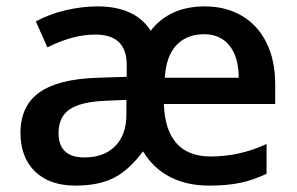

<svg xmlns="http://www.w3.org/2000/svg" viewBox="-20 -570 927 600"><path d="M216 10Q287 10 334.5 -13.5Q382 -37 427 -97Q459 -44 511.5 -17Q564 10 634 10Q689 10 730 1.5Q771 -7 813 -27V-120Q729 -81 639 -81Q498 -81 492 -245H840V-307Q840 -381 813 -436Q786 -491 736 -520.5Q686 -550 620 -550Q510 -550 451 -474Q402 -550 285 -550Q236 -550 185 -538Q134 -526 92 -503L128 -422Q208 -462 278 -462Q376 -462 376 -367V-330L284 -327Q162 -323 103 -281Q44 -239 44 -155Q44 -78 89.5 -34Q135 10 216 10ZM726 -327H495Q499 -394 531 -428.5Q563 -463 618 -463Q669 -463 697.5 -427Q726 -391 726 -327ZM309 -255 375 -258V-211Q375 -149 340 -113.5Q305 -78 244 -78Q163 -78 163 -154Q163 -205 198 -228.5Q233 -252 309 -255Z"/></svg>

Font: OpenSansMMV
Style: Semibold
Weight: 600
Designer: Steve Matteson
Foundry: Ascender Corporation
Version: Version 6.000